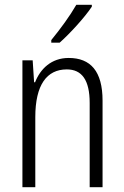

<svg xmlns="http://www.w3.org/2000/svg" viewBox="-20 -785 521 805"><path d="M365 -757V-765H300C273 -718 235 -666 195 -617V-606H230C273 -644 336 -713 365 -757ZM268 -542C195 -542 149 -496 127 -440H123L117 -532H74V0H128V-294C128 -429 176 -494 260 -494C323 -494 356 -450 356 -353V0H410V-363C410 -486 360 -542 268 -542Z"/></svg>

Font: Noto Sans Malayalam Condensed Light
Style: Regular
Weight: 300
Width: 3
Designer: Jelle Bosma - Monotype Design Team
Foundry: Monotype Imaging Inc.
Version: Version 2.104